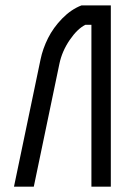

<svg xmlns="http://www.w3.org/2000/svg" viewBox="-20 -704 490 724"><path d="M132.8 -479.5Q141.1 -520 161.1 -560.1Q181.2 -600.1 214.6 -634.3Q248 -668.5 287.1 -683.6H397.9V0H324.7V-610.4H301.8Q271.5 -595.2 242.7 -553Q213.9 -510.7 204.1 -463.9L107.4 0H32.7Z"/></svg>

Font: Anka/Coder Narrow
Style: Regular
Weight: 400
Width: 3
Monospace: yes
Version: Version 001.100